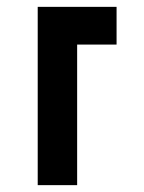

<svg xmlns="http://www.w3.org/2000/svg" viewBox="-20 -540 420 560"><path d="M320 -410V-520H90V0H205V-410Z"/></svg>

Font: Grotesk 03
Style: Bold
Weight: 500
Designer: Frank Adebiaye, contributions by Jérémy Landes, Ariel Martín Pérez
Foundry: Velvetyne Type Foundry
Version: Version 3.000;Glyphs 3.1.2 (3150)